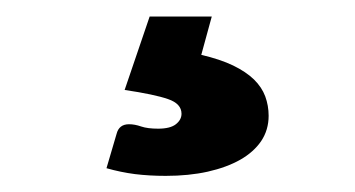

<svg xmlns="http://www.w3.org/2000/svg" viewBox="-20 -40 440 238"><path d="M229.5 28Q253 33.5 269 41.2Q285 49 294.8 58.5Q304.5 68 308.8 79.5Q313 91 313 103.5Q313 121 303.8 134.8Q294.5 148.5 277.8 158Q261 167.5 237.5 172.8Q214 178 185.5 178Q165 178 147.2 175.8Q129.5 173.5 112 168.5L124.5 126Q127.5 114 140 114Q147 114 155 116.8Q163 119.5 176 119.5Q191 119.5 198 114Q205 108.5 205 101Q205 88.5 188.2 82.8Q171.5 77 134.5 71.5L165.5 -19.5H242.5Z"/></svg>

Font: Lato 2
Style: Regular
Weight: 800
Designer: Lukasz Dziedzic with Adam Twardoch and Botio Nikoltchev
Foundry: tyPoland Lukasz Dziedzic
Version: Version 2.015; 2015-08-06; http://www.latofonts.com/